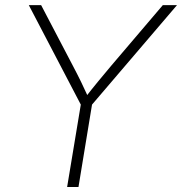

<svg xmlns="http://www.w3.org/2000/svg" viewBox="-20 -748 728 768"><path d="M248.5 0 303.2 -329.6 95.2 -727.5H144.5L270.5 -486.8Q288.1 -453.6 304 -421.1Q319.8 -388.7 335.9 -353H317.4Q344.7 -388.7 371.8 -421.4Q398.9 -454.1 426.3 -486.8L631.3 -727.5H688L348.1 -329.6L293.9 0Z"/></svg>

Font: Inter 24pt ExtraLight
Style: Italic
Weight: 250
Italic angle: -9.3988°
Version: Version 4.001;git-66647c0bb